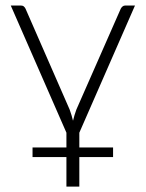

<svg xmlns="http://www.w3.org/2000/svg" viewBox="-20 -518 542 714"><path d="M275 30.5H400.5V66H275V176H227V66H101V30.5H227V-24.5L20 -497.5H57.5Q64.5 -497.5 68.8 -493.8Q73 -490 75 -485.5L239 -110.5Q243 -100 246 -89.5Q249 -79 251.5 -69Q254 -79 257 -89.5Q260 -100 264 -110.5L429 -485.5Q431.5 -490.5 435.8 -494Q440 -497.5 446 -497.5H482L275 -24.5Z"/></svg>

Font: Lato 2
Style: Regular
Weight: 300
Designer: Lukasz Dziedzic with Adam Twardoch and Botio Nikoltchev
Foundry: tyPoland Lukasz Dziedzic
Version: Version 2.015; 2015-08-06; http://www.latofonts.com/